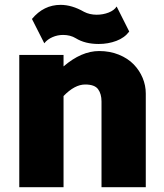

<svg xmlns="http://www.w3.org/2000/svg" viewBox="-20 -778 681 798"><path d="M242.2 -632.8Q218.8 -632.8 197.8 -623.5Q176.8 -614.3 164.1 -598.1L112.8 -699.2Q161.6 -757.8 231.9 -757.8Q278.8 -757.8 329.1 -729Q352.5 -716.8 381.8 -716.8Q408.2 -716.8 431.4 -725.8Q454.6 -734.9 464.8 -751L517.1 -647Q498 -621.1 463.9 -608.2Q429.7 -595.2 390.1 -595.2Q333.5 -595.2 294.9 -619.1Q272.5 -632.8 242.2 -632.8ZM392.1 -565.9Q436.5 -565.9 473.9 -550.8Q511.2 -535.6 535.4 -510.7Q559.6 -485.8 572.8 -454.3Q585.9 -422.9 585.9 -389.2V0H401.9V-356Q401.9 -387.7 387.7 -407.2Q373.5 -426.8 334 -426.8Q290.5 -426.8 244.1 -378.9V0H60.1V-549.8H244.1V-502Q318.4 -565.9 392.1 -565.9Z"/></svg>

Font: Stilu Bold
Style: Regular
Weight: 700
Designer: Genilson Lima Santos
Foundry: Genilson Lima Santos
Version: Version 1.200;PS 001.200;hotconv 1.0.88;makeotf.lib2.5.64775